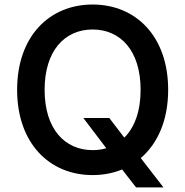

<svg xmlns="http://www.w3.org/2000/svg" viewBox="-20 -757 812 841"><path d="M345.2 -240.1 445.7 -107.6C426.8 -102.3 407 -99.4 385.7 -99.4C263.8 -99.4 175.4 -192.1 175.4 -363.6C175.4 -535.2 263.8 -627.8 385.7 -627.8C507.8 -627.8 595.9 -535.2 595.9 -363.6C595.9 -269.2 569.2 -198.5 524.5 -154.1L458.8 -240.1ZM55 -363.6C55 -130 196 9.9 385.7 9.9C432.2 9.9 475.5 1.4 514.9 -14.6L576 63.9H696L596.6 -64.6C670.8 -128.2 716.6 -230.5 716.6 -363.6C716.6 -597.7 575.3 -737.2 385.7 -737.2C196 -737.2 55 -597.7 55 -363.6Z"/></svg>

Font: Magic Ui Pro Semi Bold
Style: Regular
Weight: 600
Designer: Stefan Endress, Andreas Faust
Version: Version 1.000;FEAKit 1.0